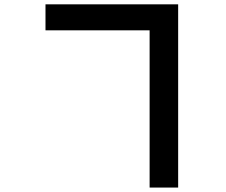

<svg xmlns="http://www.w3.org/2000/svg" viewBox="-20 -807 1040 882"><path d="M189 -667.7V-787.1H798.4V54.6H667.3V-667.7Z"/></svg>

Font: Noto Sans KR Thin
Style: Regular
Weight: 100
Designer: Ryoko NISHIZUKA 西塚涼子 (kana, bopomofo & ideographs); Paul D. Hunt (Latin, Greek & Cyrillic); Sandoll Communications 산돌커뮤니
Foundry: Adobe
Version: Version 2.004-H2;hotconv 1.0.118;makeotfexe 2.5.65603